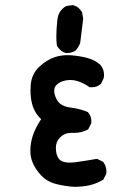

<svg xmlns="http://www.w3.org/2000/svg" viewBox="-20 -719 540 747"><path d="M269.5 -202.1H256.8Q231.9 -202.1 213.4 -184.1Q197.3 -168 197.3 -143.1Q197.3 -137.2 198.5 -128.4Q199.7 -119.6 203.1 -111.3Q209.5 -96.7 221.2 -91.6Q232.9 -86.4 252.4 -86.4Q265.1 -86.4 280.8 -88.9Q321.8 -94.7 357.4 -101.1L381.3 -89.4L382.3 -87.9Q394 -72.3 394 -51.3Q394 -47.9 393.6 -43L381.8 -20Q355.5 -4.4 327.6 2Q300.8 7.8 269.5 7.8Q254.9 7.3 235.4 4.4Q215.8 1.5 198.7 -2.9Q161.6 -12.7 138.9 -37.8Q116.2 -63 106 -88.9Q98.1 -108.9 98.1 -132.8Q98.1 -139.6 98.6 -147.5Q101.6 -178.7 113 -205.6Q124.5 -232.4 140.1 -255.4Q113.3 -281.2 105 -314.5Q98.6 -338.9 98.6 -366.2Q98.6 -377.9 99.6 -390.6Q104 -432.6 133.1 -459.5Q162.1 -486.3 192.9 -496.6Q216.8 -504.4 242.2 -504.4Q249.5 -504.4 257.3 -503.9Q290.5 -501 318.4 -493.9Q346.2 -486.8 369.6 -467.8Q384.8 -450.7 384.8 -427.2Q384.8 -421.9 383.3 -414.6L372.6 -392.6L371.1 -391.6Q357.4 -379.4 336.9 -379.4Q334 -379.4 328.1 -379.9Q309.6 -393.6 285.2 -402.3Q269.5 -407.7 253.4 -407.7Q244.6 -407.7 236.3 -406.2Q211.9 -401.9 198.7 -387.2Q190.9 -378.4 190.9 -365.7Q190.9 -358.9 192.4 -353Q193.8 -347.2 195.1 -344Q196.3 -340.8 197.8 -337.9Q199.2 -335 200.4 -332.3Q201.7 -329.6 203.6 -327.1Q208.5 -319.8 214.8 -314.9Q229.5 -303.2 258.8 -299.8Q291 -295.9 322.3 -282.7L323.2 -281.2Q335.4 -267.6 335.4 -247.1Q335.4 -244.1 335 -239.3L323.2 -215.8L321.3 -214.8Q297.9 -202.1 269.5 -202.1ZM241.7 -512.7Q237.8 -512.7 236.8 -512.7Q215.8 -517.6 202.1 -540L201.7 -541Q199.7 -554.2 199.5 -563.2Q199.2 -572.3 199.2 -580.1Q199.2 -603 203.1 -640.6Q206.5 -677.7 237.3 -695.3L238.8 -695.8L263.2 -699.2L264.6 -698.7Q286.6 -693.4 298.8 -671.9L299.3 -670.9L303.7 -646.5L292 -551.8Q285.2 -533.7 272.5 -521Q256.3 -512.7 241.7 -512.7Z"/></svg>

Font: Bakudai
Style: Bold
Weight: 700
Version: Version 1.48